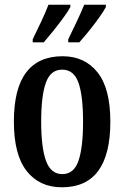

<svg xmlns="http://www.w3.org/2000/svg" viewBox="-20 -786 528 816"><path d="M243 10Q148 10 93.5 -59Q39 -128 39 -269Q39 -410 91.5 -478.5Q144 -547 246 -547Q340 -547 394.5 -478.5Q449 -410 449 -269Q449 10 243 10ZM245 -46Q294 -46 313.5 -102.5Q333 -159 333 -269Q333 -379 313.5 -434.5Q294 -490 244 -490Q195 -490 175 -434.5Q155 -379 155 -269Q155 -159 175.5 -102.5Q196 -46 245 -46ZM270 -619Q288 -656 306 -694Q324 -732 338 -766H430V-756Q421 -739 401.5 -711.5Q382 -684 359 -655.5Q336 -627 317 -606H270ZM119 -619Q137 -656 155 -694Q173 -732 186 -766H279V-756Q270 -739 250 -711.5Q230 -684 207 -655.5Q184 -627 166 -606H119Z"/></svg>

Font: Noto Serif Tamil ExtraCondensed SemiBold
Style: Regular
Weight: 600
Width: 2
Designer: Indian Type Foundry, Tom Grace, and the Monotype Design Team
Foundry: Monotype Imaging Inc.
Version: Version 2.004; ttfautohint (v1.8.4.7-5d5b)